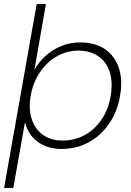

<svg xmlns="http://www.w3.org/2000/svg" viewBox="-48 -715 637 937"><path d="M-28 202 131 -695H176L120 -374Q141 -412 174 -442Q207 -472 250 -490Q293 -508 342 -508Q417 -508 464.5 -475Q512 -442 531.5 -385Q551 -328 539 -255Q531 -197 506.5 -148.5Q482 -100 444.5 -64Q407 -28 358.5 -8Q310 12 252 12Q205 12 168 -4.5Q131 -21 107 -50.5Q83 -80 74 -119L17 202ZM257 -29Q317 -29 366.5 -56.5Q416 -84 449.5 -134.5Q483 -185 493 -253Q503 -318 486.5 -366.5Q470 -415 430.5 -441.5Q391 -468 334 -468Q277 -468 227 -438.5Q177 -409 144 -358Q111 -307 101 -243Q91 -180 107.5 -131.5Q124 -83 163 -56Q202 -29 257 -29Z"/></svg>

Font: DM Sans 36pt ExtraLight
Style: Italic
Weight: 250
Italic angle: -10°
Designer: Colophon Foundry, Jonny Pinhorn
Foundry: Colophon Foundry
Version: Version 4.004;gftools[0.9.30]